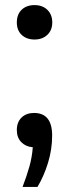

<svg xmlns="http://www.w3.org/2000/svg" viewBox="-20 -571 270 753"><path d="M68.5 162Q85 119 95.5 81.5Q106 44 108.5 6.5Q81 4.5 63.5 -13.5Q46 -31.5 46 -61Q46 -92 64.5 -110Q83 -128 113.5 -128Q184.5 -128 184.5 -39.5Q184.5 14.5 168.5 67Q152.5 119.5 127 162ZM115.5 -416Q84.5 -416 65.2 -434Q46 -452 46 -483Q46 -514.5 65 -532.8Q84 -551 115.5 -551Q147 -551 166 -532.2Q185 -513.5 185 -483Q185 -452.5 165.5 -434.2Q146 -416 115.5 -416Z"/></svg>

Font: Encode Sans SemiCondensed SemiCondensed Medium
Style: Regular
Weight: 500
Width: 4
Designer: Multiple Designers
Foundry: Impallari Type
Version: Version 3.000; ttfautohint (v1.8.3) -l 8 -r 50 -G 200 -x 14 